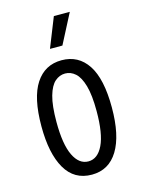

<svg xmlns="http://www.w3.org/2000/svg" viewBox="-115 -815 663 895"><g transform="rotate(-15 216.0 -368.0)"><path d="M216 12Q131 12 88.5 -61.5Q46 -135 46 -266Q46 -404 90.5 -472Q135 -540 216 -540Q297 -540 341.5 -472.5Q386 -405 386 -267Q386 -132 342 -60Q298 12 216 12ZM216 -52Q261 -52 287 -106Q313 -160 313 -269Q313 -346 300 -391.5Q287 -437 265 -456.5Q243 -476 216 -476Q189 -476 167 -457Q145 -438 132 -392.5Q119 -347 119 -268Q119 -160 145 -106Q171 -52 216 -52ZM238 -605H178L235 -748H312Z"/></g></svg>

Font: Bricolage Grotesque 10pt Condensed Light
Style: Regular
Weight: 300
Width: 3
Designer: Mathieu Triay
Foundry: Atelier Triay
Version: Version 1.000; ttfautohint (v1.8.4.7-5d5b);gftools[0.9.32]